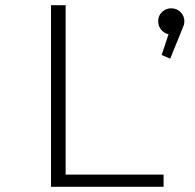

<svg xmlns="http://www.w3.org/2000/svg" viewBox="-20 -720 750 740"><path d="M233 -47H610.5V0H176.5V-700H233ZM690.5 -638.5Q690.5 -625.5 685 -614.5L636 -494L603 -508L629.5 -588Q612 -592 600.8 -606Q589.5 -620 589.5 -638.5Q589.5 -659 604.2 -673.5Q619 -688 640 -688Q661 -688 675.8 -673.5Q690.5 -659 690.5 -638.5Z"/></svg>

Font: League Mono UltraLight
Style: Regular
Weight: 200
Width: 6
Designer: Tyler Finck
Foundry: The League of Moveable Type / Tyler Finck
Version: Version 2.210